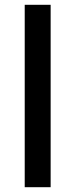

<svg xmlns="http://www.w3.org/2000/svg" viewBox="-20 -780 314 800"><path d="M191 0H83V-760H191Z"/></svg>

Font: Noto Sans Nag Mundari Medium
Style: Regular
Weight: 500
Version: Version 1.000